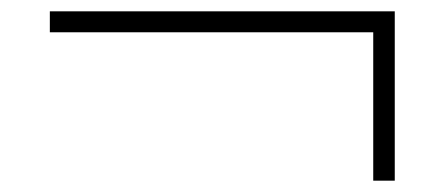

<svg xmlns="http://www.w3.org/2000/svg" viewBox="-20 -440 791 339"><path d="M68 -420H677V-121H639V-383H68Z"/></svg>

Font: Encode Sans Narrow
Style: Thin
Weight: 250
Designer: Pablo Impallari, Andres Torresi
Foundry: Pablo Impallari, Andres Torresi
Version: Version 1.000; ttfautohint (v1.00) -l 8 -r 50 -G 200 -x 14 -